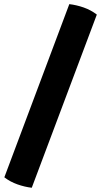

<svg xmlns="http://www.w3.org/2000/svg" viewBox="-20 -738 491 928"><path d="M315 -718Q349.5 -714 384.5 -701.8Q419.5 -689.5 448 -667.5L133.5 169.5Q99.5 165.5 64.5 153.2Q29.5 141 1 119Z"/></svg>

Font: Signika Light
Style: Bold
Weight: 700
Version: Version 2.003;gftools[0.9.32]